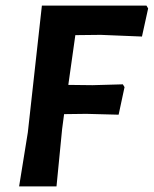

<svg xmlns="http://www.w3.org/2000/svg" viewBox="-20 -663 547 683"><path d="M417 -363 423 -353 402 -255 287 -258 208 -257 201 -204 181 0H48L79 -192L129 -643H501L507 -633L485 -533L338 -539L248 -538L223 -361L309 -360Z"/></svg>

Font: Alegreya Sans SC
Style: Bold Italic
Weight: 700
Italic angle: -7°
Designer: Juan Pablo del Peral
Foundry: Huerta Tipografica
Version: Version 2.007